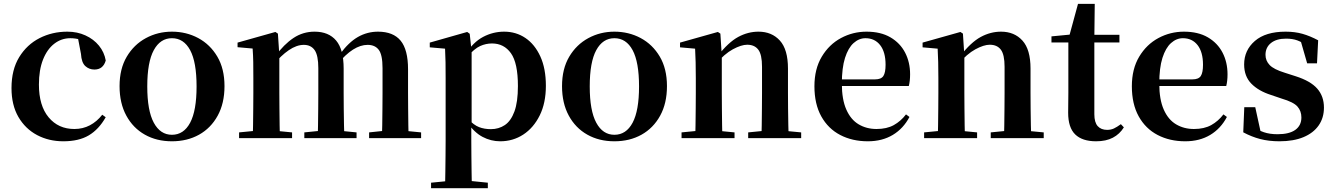

<svg xmlns="http://www.w3.org/2000/svg" viewBox="-20 -716 6917 995"><path d="M308.1 16.2Q233.1 16.2 172.2 -16Q111.3 -48.3 75.4 -109.8Q39.6 -171.4 39.6 -259.7Q39.6 -354.7 79.5 -419.9Q119.4 -485 185.1 -518.5Q250.9 -551.9 329 -551.9Q380.5 -551.9 422.8 -532.5Q465.2 -513.2 492.8 -479.5Q520.4 -445.8 528 -402.4Q514.4 -355.6 469.4 -355.6Q441.9 -355.6 422.1 -373.6Q402.4 -391.6 399.6 -436.8L381.8 -530.1L449.7 -486.3Q420.8 -503.2 396.1 -510.6Q371.4 -518 344.6 -518Q298.2 -518 261.2 -489.4Q224.1 -460.7 202.9 -407.1Q181.7 -353.5 181.7 -277.6Q181.7 -168.4 232 -108Q282.4 -47.5 365.2 -47.5Q409.5 -47.5 445.8 -66.7Q482.2 -85.9 509.9 -121.4L527.8 -108.4Q492.1 -45.4 440.3 -14.6Q388.5 16.2 308.1 16.2Z M871 16.2Q791.7 16.2 730.5 -18.3Q669.3 -52.8 634.5 -117Q599.6 -181.2 599.6 -269.8Q599.6 -359.1 636.8 -422Q674 -484.9 735.9 -518.4Q797.8 -551.9 871 -551.9Q945.1 -551.9 1007.1 -518.8Q1069 -485.6 1106.2 -422.7Q1143.4 -359.8 1143.4 -269.8Q1143.4 -180.5 1108 -116.3Q1072.6 -52 1011.4 -17.9Q950.2 16.2 871 16.2ZM871 -17.5Q932 -17.5 965.4 -80.1Q998.7 -142.6 998.7 -268.1Q998.7 -394.2 965.4 -456.1Q932 -518 871 -518Q810.7 -518 777 -456.1Q743.2 -394.2 743.2 -268.1Q743.2 -142.6 777 -80.1Q810.7 -17.5 871 -17.5Z M1219 0V-29.9L1324.6 -40.2H1387.7L1493.6 -29.9V0ZM1289.2 0Q1290.9 -25.5 1291.4 -67.4Q1291.9 -109.4 1292.4 -154.8Q1292.9 -200.3 1292.9 -234.8V-311.2Q1292.9 -360.7 1292.4 -394.1Q1291.9 -427.5 1289.2 -464.5L1211.1 -471.4V-495.2L1407.2 -550.4L1420.2 -541.7L1427.6 -431V-428V-234.8Q1427.6 -200.3 1428.1 -154.8Q1428.6 -109.4 1429.1 -67.4Q1429.6 -25.5 1430.6 0ZM1557.1 0V-29.9L1659.5 -40.2H1723.6L1827.8 -29.9V0ZM1625.9 0Q1627.6 -25.5 1628.1 -66.9Q1628.6 -108.4 1629.1 -153.8Q1629.6 -199.3 1629.6 -234.8V-362.5Q1629.6 -428.5 1610.7 -456Q1591.7 -483.5 1554.4 -483.5Q1517.1 -483.5 1476.6 -455.9Q1436.1 -428.3 1396.2 -379.4L1391 -425.7H1407.3Q1451.5 -486.3 1500.8 -519.1Q1550.1 -551.9 1610.1 -551.9Q1683.1 -551.9 1722 -505.8Q1760.9 -459.6 1760.9 -360.5V-234.8Q1760.9 -199.3 1761.4 -153.8Q1761.9 -108.4 1762.7 -66.9Q1763.6 -25.5 1764.6 0ZM1892.8 0V-29.9L1990.8 -40.2H2056.8L2162.3 -29.9V0ZM1959.1 0Q1960.4 -25.5 1960.9 -66.9Q1961.4 -108.4 1961.9 -153.8Q1962.4 -199.3 1962.4 -234.8V-362.5Q1962.4 -432 1942.9 -457.7Q1923.5 -483.5 1885.1 -483.5Q1848.1 -483.5 1809.4 -459Q1770.7 -434.5 1728 -382.8L1721.1 -433.9H1740.7Q1786.1 -496.4 1834.5 -524.2Q1883 -551.9 1938.9 -551.9Q2017.8 -551.9 2056.2 -505.2Q2094.6 -458.4 2094.6 -357V-234.8Q2094.6 -199.3 2095.1 -153.8Q2095.6 -108.4 2096.1 -66.9Q2096.6 -25.5 2097.6 0Z M2213.9 259.3V230.8L2323 220.1H2402.4L2508.1 230.8V259.3ZM2286.4 259.3Q2287.4 217.3 2287.9 174.2Q2288.4 131 2288.9 89.9Q2289.4 48.8 2289.4 13.8V-308.7Q2289.4 -358.5 2288.9 -393Q2288.4 -427.5 2286.4 -463.8L2207.2 -470.7V-495.2L2401.2 -550.4L2414.2 -540.9L2422.8 -460.8L2424.1 -455V-75.6L2422.4 -63V13Q2422.4 47.8 2422.9 89.3Q2423.4 130.8 2423.9 174Q2424.4 217.3 2425.4 259.3ZM2572.1 16.2Q2524 16.2 2480.7 -6.7Q2437.4 -29.6 2401.3 -82.3H2389.1L2407.6 -97.8Q2435.5 -67.8 2462.5 -57.3Q2489.6 -46.7 2524.1 -46.7Q2564.7 -46.7 2596.3 -67.9Q2627.8 -89.1 2645.9 -138.2Q2664 -187.4 2664 -270.1Q2664 -389.4 2627.9 -440.1Q2591.8 -490.8 2529.6 -490.8Q2498.3 -490.8 2468.4 -477.5Q2438.5 -464.2 2401 -421.1L2386.1 -437.5H2394.5Q2432.3 -497.6 2483.7 -524.8Q2535.1 -551.9 2592.6 -551.9Q2654.4 -551.9 2702.9 -519.1Q2751.5 -486.2 2780.2 -423.5Q2808.9 -360.9 2808.9 -271.4Q2808.9 -182.3 2777 -117.9Q2745.1 -53.5 2691.7 -18.6Q2638.3 16.2 2572.1 16.2Z M3164 16.2Q3084.7 16.2 3023.5 -18.3Q2962.3 -52.8 2927.5 -117Q2892.6 -181.2 2892.6 -269.8Q2892.6 -359.1 2929.8 -422Q2967 -484.9 3028.9 -518.4Q3090.8 -551.9 3164 -551.9Q3238.1 -551.9 3300.1 -518.8Q3362 -485.6 3399.2 -422.7Q3436.4 -359.8 3436.4 -269.8Q3436.4 -180.5 3401 -116.3Q3365.6 -52 3304.4 -17.9Q3243.2 16.2 3164 16.2ZM3164 -17.5Q3225 -17.5 3258.4 -80.1Q3291.7 -142.6 3291.7 -268.1Q3291.7 -394.2 3258.4 -456.1Q3225 -518 3164 -518Q3103.7 -518 3070 -456.1Q3036.2 -394.2 3036.2 -268.1Q3036.2 -142.6 3070 -80.1Q3103.7 -17.5 3164 -17.5Z M3512 0V-29.9L3617.6 -40.2H3680.7L3786.6 -29.9V0ZM3582.2 0Q3583.9 -25.5 3584.4 -67.4Q3584.9 -109.4 3585.4 -154.8Q3585.9 -200.3 3585.9 -234.8V-310.2Q3585.9 -360 3585 -393.7Q3584.2 -427.5 3582.2 -463.8L3504.1 -470.7V-495.2L3700.2 -550.4L3713.2 -541.7L3720.6 -428V-425.6V-234.8Q3720.6 -200.3 3721.1 -154.8Q3721.6 -109.4 3722.1 -67.4Q3722.6 -25.5 3723.6 0ZM3857.3 0V-29.9L3961.2 -40.2H4023.8L4131.9 -29.9V0ZM3926 0Q3927 -25.5 3927.5 -66.9Q3928 -108.4 3928.5 -153.8Q3929 -199.3 3929 -234.8V-369.8Q3929 -433.2 3909.6 -458.7Q3890.2 -484.2 3852.2 -484.2Q3821.6 -484.2 3777.8 -460.5Q3734.1 -436.8 3688.5 -383.3L3683.6 -425.7H3698.9Q3755.1 -497.3 3805.7 -524.6Q3856.3 -551.9 3910.5 -551.9Q3979.6 -551.9 4021.5 -505.8Q4063.5 -459.6 4063.5 -360.5V-234.8Q4063.5 -199.3 4064 -153.8Q4064.5 -108.4 4065.3 -66.9Q4066.2 -25.5 4067.2 0Z M4477.2 16.2Q4396.8 16.2 4334.2 -16.5Q4271.6 -49.1 4236.1 -113Q4200.6 -176.9 4200.6 -268.8Q4200.6 -358.8 4238.6 -422.2Q4276.5 -485.7 4338.2 -518.8Q4399.9 -551.9 4470.4 -551.9Q4544.1 -551.9 4594.5 -522.5Q4644.8 -493.1 4670.6 -443.2Q4696.4 -393.3 4696.4 -330.9Q4696.4 -296.1 4689.7 -270.2H4259.1V-304.6H4514.4Q4546.5 -304.6 4557.9 -322.2Q4569.3 -339.8 4569.3 -380.4Q4569.3 -446.3 4541.2 -482.2Q4513.1 -518 4465.1 -518Q4431.7 -518 4403.6 -492.9Q4375.6 -467.8 4359.1 -416Q4342.7 -364.1 4342.7 -282.7Q4342.7 -200.5 4365.9 -148.2Q4389 -95.8 4429.8 -71.7Q4470.5 -47.5 4522.4 -47.5Q4575.4 -47.5 4611.9 -67.7Q4648.3 -87.9 4675.2 -123.2L4693.1 -109.9Q4661.6 -49.8 4606.7 -16.8Q4551.7 16.2 4477.2 16.2Z M4769 0V-29.9L4874.6 -40.2H4937.7L5043.6 -29.9V0ZM4839.2 0Q4840.9 -25.5 4841.4 -67.4Q4841.9 -109.4 4842.4 -154.8Q4842.9 -200.3 4842.9 -234.8V-310.2Q4842.9 -360 4842 -393.7Q4841.2 -427.5 4839.2 -463.8L4761.1 -470.7V-495.2L4957.2 -550.4L4970.2 -541.7L4977.6 -428V-425.6V-234.8Q4977.6 -200.3 4978.1 -154.8Q4978.6 -109.4 4979.1 -67.4Q4979.6 -25.5 4980.6 0ZM5114.3 0V-29.9L5218.2 -40.2H5280.8L5388.9 -29.9V0ZM5183 0Q5184 -25.5 5184.5 -66.9Q5185 -108.4 5185.5 -153.8Q5186 -199.3 5186 -234.8V-369.8Q5186 -433.2 5166.6 -458.7Q5147.2 -484.2 5109.2 -484.2Q5078.6 -484.2 5034.8 -460.5Q4991.1 -436.8 4945.5 -383.3L4940.6 -425.7H4955.9Q5012.1 -497.3 5062.7 -524.6Q5113.3 -551.9 5167.5 -551.9Q5236.6 -551.9 5278.5 -505.8Q5320.5 -459.6 5320.5 -360.5V-234.8Q5320.5 -199.3 5321 -153.8Q5321.5 -108.4 5322.3 -66.9Q5323.2 -25.5 5324.2 0Z M5584.4 -496.1V-535.7H5781.2V-496.1ZM5660.1 16.2Q5588.7 16.2 5552.1 -19.3Q5515.5 -54.8 5515.5 -131.7Q5515.5 -159.8 5516 -182.4Q5516.5 -205 5516.5 -234.7V-496.1H5429V-527.5L5538.7 -538L5520.1 -525.2L5566.5 -695.8H5653.3L5651.2 -519.3V-508.7V-123.8Q5651.2 -81.6 5668.7 -62.3Q5686.2 -43 5717.3 -43Q5737.4 -43 5753 -50.4Q5768.7 -57.9 5788.7 -72.5L5804.2 -56Q5782.7 -21.1 5747.3 -2.5Q5711.9 16.2 5660.1 16.2Z M6122.2 16.2Q6041.8 16.2 5979.2 -16.5Q5916.6 -49.1 5881.1 -113Q5845.6 -176.9 5845.6 -268.8Q5845.6 -358.8 5883.6 -422.2Q5921.5 -485.7 5983.2 -518.8Q6044.9 -551.9 6115.4 -551.9Q6189.1 -551.9 6239.5 -522.5Q6289.8 -493.1 6315.6 -443.2Q6341.4 -393.3 6341.4 -330.9Q6341.4 -296.1 6334.7 -270.2H5904.1V-304.6H6159.4Q6191.5 -304.6 6202.9 -322.2Q6214.3 -339.8 6214.3 -380.4Q6214.3 -446.3 6186.2 -482.2Q6158.1 -518 6110.1 -518Q6076.7 -518 6048.6 -492.9Q6020.6 -467.8 6004.1 -416Q5987.7 -364.1 5987.7 -282.7Q5987.7 -200.5 6010.9 -148.2Q6034 -95.8 6074.8 -71.7Q6115.5 -47.5 6167.4 -47.5Q6220.4 -47.5 6256.9 -67.7Q6293.3 -87.9 6320.2 -123.2L6338.1 -109.9Q6306.6 -49.8 6251.7 -16.8Q6196.7 16.2 6122.2 16.2Z M6610.3 16.2Q6555.6 16.2 6510.7 4.5Q6465.8 -7.2 6422.9 -30.3L6428.2 -160.4H6485.1L6515.6 -20.6L6467.6 -26V-62Q6499.7 -41.1 6529.9 -30.7Q6560.2 -20.4 6600.8 -20.4Q6661.1 -20.4 6692.7 -43Q6724.2 -65.7 6724.2 -107.2Q6724.2 -140.9 6703.7 -164Q6683.1 -187.1 6622.5 -204.9L6566.7 -223.9Q6501.9 -244.5 6464.7 -282.6Q6427.5 -320.7 6427.5 -382Q6427.5 -455.6 6483.2 -503.8Q6538.9 -551.9 6642.2 -551.9Q6690.5 -551.9 6729.9 -540.7Q6769.2 -529.5 6811.1 -507.2L6805.1 -387.7H6754.1L6715.6 -521.5L6758 -507.8V-477Q6727.7 -497.5 6703.1 -506.7Q6678.5 -515.8 6644.8 -515.8Q6595 -515.8 6566.6 -493.1Q6538.2 -470.4 6538.2 -431.8Q6538.2 -401.6 6559.6 -379.1Q6580.9 -356.6 6637.8 -339.1L6693.9 -321.1Q6771.8 -296.3 6806.4 -256.6Q6841.1 -217 6841.1 -158.3Q6841.1 -105.4 6813.8 -66.1Q6786.4 -26.7 6735 -5.3Q6683.6 16.2 6610.3 16.2Z"/></svg>

Font: Noto Serif KR
Style: Regular
Weight: 200
Designer: Ryoko NISHIZUKA 西塚涼子 (kana & ideographs); Frank Grießhammer (Latin, Greek & Cyrillic); Wenlong ZHANG 张文龙 (bopomofo); San
Foundry: Adobe
Version: Version 2.001;hotconv 1.1.0;makeotfexe 2.6.0